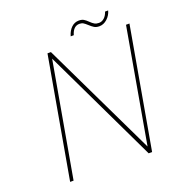

<svg xmlns="http://www.w3.org/2000/svg" viewBox="-144 -931 974 1050"><g transform="rotate(-20 343.0 -406.5)"><path d="M360 -747Q369 -778 387.5 -795.5Q406 -813 431 -813Q448 -813 459 -806.5Q470 -800 483 -787Q495 -775 505.5 -769Q516 -763 531 -763Q548 -763 562 -775.5Q576 -788 583 -810H601Q594 -783 573 -764Q552 -745 527 -745Q509 -745 497.5 -752Q486 -759 472 -772Q459 -784 450 -789.5Q441 -795 428 -795Q392 -795 378 -747ZM562 0H542L223 -667L105 0H85L209 -703H229L549 -37L666 -703H686Z"/></g></svg>

Font: Fz Poppins Thin
Style: Italic
Weight: 100
Italic angle: -10°
Designer: Ninad Kale (Devanagari), Jonny Pinhorn (Latin)
Foundry: Indian Type Foundry
Version: Vit hóa bi Vntype.Com & FontZin.Com